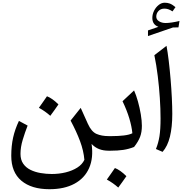

<svg xmlns="http://www.w3.org/2000/svg" viewBox="-20 -1084 1329 1381"><path d="M560.5 -308.1 612.3 -192.9Q637.7 -136.7 674.3 -120.8Q710.9 -105 761.2 -105H761.7V0H761.2Q723.1 0 692.9 -11.7Q662.6 -23.4 638.7 -48.8Q653.3 52.2 620.8 125.2Q588.4 198.2 515.6 237.5Q442.9 276.9 335.4 276.9Q206.1 276.9 133.5 215.6Q61 154.3 61 36.6Q61 -35.6 74.5 -95.2Q87.9 -154.8 116.2 -214.4L178.7 -180.7Q159.2 -130.9 143.3 -78.1Q127.4 -25.4 127.4 22.9Q127.4 65.4 147 93.5Q166.5 121.6 199.2 137.7Q231.9 153.8 272 160.6Q312 167.5 352.5 167.5Q404.8 167.5 452.6 155.8Q500.5 144 536.1 121.3Q571.8 98.6 586.9 65.4Q581.5 0.5 555.9 -68.4Q530.3 -137.2 487.8 -216.8ZM317.9 -391.6Q356 -377 400.4 -333Q386.2 -312.5 371.8 -292.2Q357.4 -272 341.8 -251Q304.7 -284.2 259.8 -308.6Q274.9 -330.1 289.1 -350.1Q303.2 -370.1 317.9 -391.6Z M806.6 124.5Q844.7 139.2 889.2 183.1Q875 203.6 860.6 223.9Q846.2 244.1 830.6 265.1Q793.5 231.9 748.5 207.5Q763.7 186 777.8 166Q792 146 806.6 124.5ZM761.7 0Q745.1 0 745.1 -33.2V-71.8Q745.1 -105 761.7 -105H785.6Q830.6 -105 870.4 -109.6Q910.2 -114.3 932.1 -125.5Q927.7 -173.3 910.4 -231.4Q893.1 -289.6 861.3 -356L944.3 -433.6Q959.5 -399.9 972.2 -354.2Q984.9 -308.6 992.7 -262Q1000.5 -215.3 1000.5 -179.2Q1000.5 -133.3 987.5 -99.4Q974.6 -65.4 944.3 -26.9Q905.8 -11.7 866.7 -5.9Q827.6 0 774.9 0Z M1177.7 -754.4Q1186 -710.4 1193.6 -647.2Q1201.2 -584 1207 -514.2Q1212.9 -444.3 1216.1 -378.7Q1219.2 -313 1219.2 -264.6Q1219.2 -170.4 1202.4 -101.3Q1185.5 -32.2 1149.4 8.3L1101.6 -12.2Q1119.1 -54.7 1127 -104Q1134.8 -153.3 1134.8 -231.4Q1134.8 -300.8 1129.6 -379.4Q1124.5 -458 1114.7 -537.1Q1105 -616.2 1090.3 -687ZM1104 -964.4Q1104 -943.4 1124 -930.9Q1144 -918.5 1170.9 -918.5Q1209.5 -918.5 1271 -933.1L1263.7 -887.2L1223.6 -886.2L1044.4 -824.7V-865.2L1119.6 -891.1Q1075.7 -906.7 1075.7 -955.1Q1075.7 -981.4 1088.1 -1006.6Q1100.6 -1031.7 1121.1 -1048.1Q1141.6 -1064.5 1164.6 -1064.5Q1185.1 -1064.5 1201.7 -1058.3Q1218.3 -1052.2 1242.2 -1032.7L1220.7 -1002Q1204.1 -1013.2 1190.2 -1017.6Q1176.3 -1022 1163.1 -1022Q1135.7 -1022 1119.9 -1004.9Q1104 -987.8 1104 -964.4Z"/></svg>

Font: Pinar-DS1-FD Medium
Style: Regular
Weight: 500
Designer: Amin Abedi
Version: Version 3.000